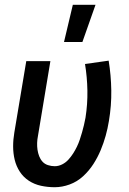

<svg xmlns="http://www.w3.org/2000/svg" viewBox="-20 -776 540 804"><path d="M209 8Q180 8 152 2Q124 -4 101 -19Q78 -34 63 -57Q48 -80 41.5 -107Q35 -134 35 -163Q35 -192 40 -221L90 -520H191L139 -207Q136 -192 135.5 -177.5Q135 -163 137 -149Q139 -135 144 -122Q149 -109 158 -99Q167 -89 181 -84.5Q195 -80 209 -80Q225 -80 240 -87.5Q255 -95 266 -107Q277 -119 286 -133Q295 -147 302 -161.5Q309 -176 314 -191Q319 -206 323.5 -221.5Q328 -237 331.5 -252Q335 -267 338 -283Q347 -340 346 -396.5Q345 -453 336 -508L435 -522Q445 -461 446 -397.5Q447 -334 436 -269Q431 -238 422.5 -207.5Q414 -177 401.5 -147Q389 -117 371 -89Q353 -61 328 -38Q303 -15 271.5 -3.5Q240 8 209 8ZM248 -600 285 -756H380L325 -600Z"/></svg>

Font: Iosevka Term Curly SmBd Obl
Style: Regular
Weight: 600
Italic angle: -9°
Designer: Belleve Invis
Foundry: Belleve Invis
Version: Version 32.3.0